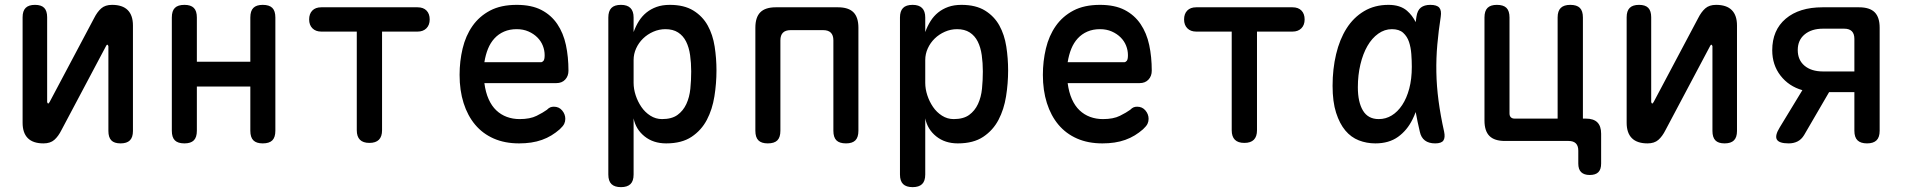

<svg xmlns="http://www.w3.org/2000/svg" viewBox="-20 -580 7840 790"><path d="M73 -75V-509Q73 -535 85.5 -547.5Q98 -560 124 -560Q150 -560 162 -547.5Q174 -535 174 -509V-160Q176 -154 178 -154Q180 -154 181 -156L184 -160L367 -505Q380 -531 396.5 -545.5Q413 -560 441 -560Q484 -560 505.5 -538.5Q527 -517 527 -475V-41Q527 -15 514.5 -2.5Q502 10 476 10Q450 10 438 -2.5Q426 -15 426 -41V-390Q424 -396 422 -396Q420 -396 419 -395L416 -390L233 -45Q220 -19 203.5 -4.5Q187 10 159 10Q116 10 94.5 -11.5Q73 -33 73 -75Z M739 10Q712 10 699.5 -2.5Q687 -15 687 -42V-508Q687 -535 699.5 -547.5Q712 -560 739 -560Q765 -560 777.5 -547.5Q790 -535 790 -508V-326H1010V-508Q1010 -535 1022.5 -547.5Q1035 -560 1061 -560Q1088 -560 1100.5 -547.5Q1113 -535 1113 -508V-42Q1113 -15 1100.5 -2.5Q1088 10 1061 10Q1035 10 1022.5 -2.5Q1010 -15 1010 -42V-224H790V-42Q790 -15 777.5 -2.5Q765 10 739 10Z M1448 -450H1302Q1279 -450 1265.5 -463.5Q1252 -477 1252 -500Q1252 -523 1265 -536.5Q1278 -550 1302 -550H1698Q1722 -550 1735 -536.5Q1748 -523 1748 -500Q1748 -477 1734.5 -463.5Q1721 -450 1698 -450H1552V-44Q1552 -18 1539 -5Q1526 8 1500 8Q1474 8 1461 -5Q1448 -18 1448 -44Z M2259 -141Q2280 -141 2293 -125.5Q2306 -110 2306 -91Q2306 -80 2301.5 -70.5Q2297 -61 2283 -48Q2267 -34 2249 -23Q2231 -12 2210 -4.5Q2189 3 2165.5 6.5Q2142 10 2116 10Q2057 10 2011.5 -10Q1966 -30 1935 -67Q1904 -104 1887.5 -156Q1871 -208 1871 -272Q1871 -328 1883.5 -380.5Q1896 -433 1924 -473Q1952 -513 1996.5 -536.5Q2041 -560 2106 -560Q2167 -560 2207.5 -539Q2248 -518 2273 -481Q2298 -444 2308.5 -395Q2319 -346 2319 -289Q2319 -267 2305.5 -252.5Q2292 -238 2269 -238H1973Q1978 -200 1990.5 -172Q2003 -144 2022 -126Q2041 -108 2065.5 -99Q2090 -90 2118 -90Q2161 -90 2188 -103.5Q2215 -117 2230 -128Q2238 -136 2244.5 -138.5Q2251 -141 2259 -141ZM1973 -324H2206Q2211 -324 2216 -329.5Q2221 -335 2221 -353Q2221 -373 2213.5 -392Q2206 -411 2191 -426Q2176 -441 2154.5 -450.5Q2133 -460 2106 -460Q2077 -460 2054 -450Q2031 -440 2014.5 -422Q1998 -404 1988 -379.5Q1978 -355 1973 -324Z M2535 -560Q2561 -560 2574 -547Q2587 -534 2587 -508V-448Q2596 -473 2609 -493.5Q2622 -514 2640 -528.5Q2658 -543 2681.5 -551.5Q2705 -560 2736 -560Q2795 -560 2833 -536.5Q2871 -513 2892 -475Q2913 -437 2920.5 -388.5Q2928 -340 2928 -290Q2928 -237 2919.5 -183.5Q2911 -130 2888.5 -87Q2866 -44 2825.5 -17Q2785 10 2721 10Q2668 10 2632 -19Q2596 -48 2587 -93V138Q2587 165 2574 177.5Q2561 190 2535 190Q2509 190 2496 177.5Q2483 165 2483 138V-508Q2483 -534 2495.5 -547Q2508 -560 2535 -560ZM2718 -460Q2692 -460 2668 -449.5Q2644 -439 2626 -421.5Q2608 -404 2597.5 -381Q2587 -358 2587 -333V-239Q2587 -214 2595.5 -188Q2604 -162 2619 -140Q2634 -118 2656 -104Q2678 -90 2704 -90Q2744 -90 2767.5 -107Q2791 -124 2804 -152Q2817 -180 2820.5 -215Q2824 -250 2824 -286Q2824 -321 2819.5 -353Q2815 -385 2803 -409Q2791 -433 2770 -446.5Q2749 -460 2718 -460Z M3139 10Q3113 10 3100.5 -2.5Q3088 -15 3088 -42V-466Q3088 -509 3108.5 -529.5Q3129 -550 3172 -550H3428Q3471 -550 3491.5 -529.5Q3512 -509 3512 -466V-42Q3512 -15 3499.5 -2.5Q3487 10 3461 10Q3434 10 3421.5 -2.5Q3409 -15 3409 -42V-414Q3409 -435 3398.5 -445.5Q3388 -456 3367 -456H3233Q3212 -456 3201.5 -445.5Q3191 -435 3191 -414V-42Q3191 -15 3178.5 -2.5Q3166 10 3139 10Z M3735 -560Q3761 -560 3774 -547Q3787 -534 3787 -508V-448Q3796 -473 3809 -493.5Q3822 -514 3840 -528.5Q3858 -543 3881.5 -551.5Q3905 -560 3936 -560Q3995 -560 4033 -536.5Q4071 -513 4092 -475Q4113 -437 4120.5 -388.5Q4128 -340 4128 -290Q4128 -237 4119.5 -183.5Q4111 -130 4088.5 -87Q4066 -44 4025.5 -17Q3985 10 3921 10Q3868 10 3832 -19Q3796 -48 3787 -93V138Q3787 165 3774 177.5Q3761 190 3735 190Q3709 190 3696 177.5Q3683 165 3683 138V-508Q3683 -534 3695.5 -547Q3708 -560 3735 -560ZM3918 -460Q3892 -460 3868 -449.5Q3844 -439 3826 -421.5Q3808 -404 3797.5 -381Q3787 -358 3787 -333V-239Q3787 -214 3795.5 -188Q3804 -162 3819 -140Q3834 -118 3856 -104Q3878 -90 3904 -90Q3944 -90 3967.5 -107Q3991 -124 4004 -152Q4017 -180 4020.5 -215Q4024 -250 4024 -286Q4024 -321 4019.5 -353Q4015 -385 4003 -409Q3991 -433 3970 -446.5Q3949 -460 3918 -460Z M4659 -141Q4680 -141 4693 -125.5Q4706 -110 4706 -91Q4706 -80 4701.5 -70.5Q4697 -61 4683 -48Q4667 -34 4649 -23Q4631 -12 4610 -4.5Q4589 3 4565.5 6.5Q4542 10 4516 10Q4457 10 4411.5 -10Q4366 -30 4335 -67Q4304 -104 4287.5 -156Q4271 -208 4271 -272Q4271 -328 4283.5 -380.5Q4296 -433 4324 -473Q4352 -513 4396.5 -536.5Q4441 -560 4506 -560Q4567 -560 4607.5 -539Q4648 -518 4673 -481Q4698 -444 4708.5 -395Q4719 -346 4719 -289Q4719 -267 4705.5 -252.5Q4692 -238 4669 -238H4373Q4378 -200 4390.5 -172Q4403 -144 4422 -126Q4441 -108 4465.5 -99Q4490 -90 4518 -90Q4561 -90 4588 -103.5Q4615 -117 4630 -128Q4638 -136 4644.5 -138.5Q4651 -141 4659 -141ZM4373 -324H4606Q4611 -324 4616 -329.5Q4621 -335 4621 -353Q4621 -373 4613.5 -392Q4606 -411 4591 -426Q4576 -441 4554.5 -450.5Q4533 -460 4506 -460Q4477 -460 4454 -450Q4431 -440 4414.5 -422Q4398 -404 4388 -379.5Q4378 -355 4373 -324Z M5048 -450H4902Q4879 -450 4865.5 -463.5Q4852 -477 4852 -500Q4852 -523 4865 -536.5Q4878 -550 4902 -550H5298Q5322 -550 5335 -536.5Q5348 -523 5348 -500Q5348 -477 5334.5 -463.5Q5321 -450 5298 -450H5152V-44Q5152 -18 5139 -5Q5126 8 5100 8Q5074 8 5061 -5Q5048 -18 5048 -44Z M5639 10Q5603 10 5571 -2.5Q5539 -15 5515.5 -43Q5492 -71 5477.5 -116Q5463 -161 5463 -227Q5463 -296 5477.5 -357Q5492 -418 5520.5 -463Q5549 -508 5592.5 -534Q5636 -560 5693 -560Q5741 -560 5769 -536Q5791 -517 5805 -489Q5806 -500 5808 -511Q5812 -538 5826.5 -549Q5841 -560 5865 -560Q5892 -560 5902 -548.5Q5912 -537 5908 -511Q5899 -453 5894 -397Q5889 -341 5890 -283.5Q5891 -226 5899 -165.5Q5907 -105 5922 -38Q5927 -14 5919 -2Q5911 10 5885 10Q5859 10 5843 -2Q5827 -14 5822 -38Q5812 -80 5805 -119Q5799 -103 5792 -89Q5770 -44 5732.5 -17Q5695 10 5639 10ZM5653 -90Q5682 -90 5706.5 -105Q5731 -120 5749.5 -148Q5768 -176 5778.5 -215.5Q5789 -255 5789 -305Q5789 -330 5787 -357.5Q5785 -385 5777.5 -407.5Q5770 -430 5753.5 -445Q5737 -460 5707 -460Q5677 -460 5651 -441.5Q5625 -423 5606.5 -391Q5588 -359 5577.5 -315Q5567 -271 5567 -221Q5567 -160 5588 -125Q5609 -90 5653 -90Z M6568 93Q6568 117 6556.5 128.5Q6545 140 6521 140Q6498 140 6486 128.5Q6474 117 6474 93V40Q6474 20 6464 10Q6454 0 6434 0H6172Q6129 0 6108.5 -20.5Q6088 -41 6088 -84V-508Q6088 -535 6100.5 -547.5Q6113 -560 6139 -560Q6166 -560 6178.5 -547.5Q6191 -535 6191 -508V-113Q6191 -103 6196.5 -97.5Q6202 -92 6212 -92H6389V-508Q6389 -535 6402 -547.5Q6415 -560 6441 -560Q6468 -560 6480.5 -547.5Q6493 -535 6493 -508V-92H6505Q6537 -92 6552.5 -76.5Q6568 -61 6568 -30Z M6673 -75V-509Q6673 -535 6685.5 -547.5Q6698 -560 6724 -560Q6750 -560 6762 -547.5Q6774 -535 6774 -509V-160Q6776 -154 6778 -154Q6780 -154 6781 -156L6784 -160L6967 -505Q6980 -531 6996.5 -545.5Q7013 -560 7041 -560Q7084 -560 7105.5 -538.5Q7127 -517 7127 -475V-41Q7127 -15 7114.5 -2.5Q7102 10 7076 10Q7050 10 7038 -2.5Q7026 -15 7026 -41V-390Q7024 -396 7022 -396Q7020 -396 7019 -395L7016 -390L6833 -45Q6820 -19 6803.5 -4.5Q6787 10 6759 10Q6716 10 6694.5 -11.5Q6673 -33 6673 -75Z M7340 10Q7300 10 7291 -6Q7282 -22 7303 -56L7396 -209Q7340 -225 7306 -269Q7272 -313 7272 -373Q7272 -456 7327.5 -503Q7383 -550 7479 -550H7629Q7673 -550 7693.5 -529.5Q7714 -509 7714 -466V-42Q7714 -15 7701 -2.5Q7688 10 7662 10Q7636 10 7623 -2.5Q7610 -15 7610 -42V-201H7506L7403 -24Q7392 -6 7376 2Q7360 10 7340 10ZM7610 -420Q7610 -441 7599.5 -451.5Q7589 -462 7568 -462H7481Q7434 -462 7405.5 -438.5Q7377 -415 7377 -374Q7377 -333 7405 -309.5Q7433 -286 7481 -286H7610Z"/></svg>

Font: Maple Mono NL Medium
Style: Regular
Weight: 500
Monospace: yes
Designer: subframe7536
Version: Version 7.000